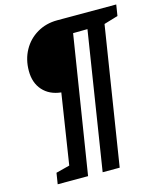

<svg xmlns="http://www.w3.org/2000/svg" viewBox="-127 -794 889 1056"><g transform="rotate(-15 318.0 -266.0)"><path d="M636 -702 626 -639 546 -615 422 170H325L448 -612L366 -611L242 170H69L79 107L157 87L219 -313Q153 -320 115 -362.5Q77 -405 77 -473Q77 -538 105.5 -590Q134 -642 185 -672Q236 -702 300 -702Z"/></g></svg>

Font: Bitter Pro SemiBold
Style: Italic
Weight: 600
Italic angle: -9°
Designer: Sol Matas, and Bitter project Authors
Foundry: Sol Matas
Version: Version 1.010